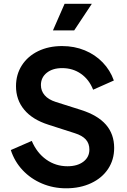

<svg xmlns="http://www.w3.org/2000/svg" viewBox="-20 -1006 687 1038"><path d="M38.5 -194.8 151.8 -244.2Q179 -179.8 229.9 -143.5Q280.8 -107.2 345 -107.2Q398.2 -107.2 430.8 -131.9Q463.2 -156.5 463.2 -197.5Q463.2 -230.2 444 -251.8Q424.8 -273.2 384.8 -285.8L241.8 -331.8Q155.5 -359.2 111 -412.8Q66.5 -466.2 66.5 -540Q66.5 -603.2 98.1 -652.6Q129.8 -702 186.2 -729.5Q242.8 -757 315.8 -757Q382 -757 438.4 -733.8Q494.8 -710.5 535.2 -668.5Q575.8 -626.5 595.5 -570.8L483.5 -521Q461.8 -576.2 417.8 -607Q373.8 -637.8 316 -637.8Q264.5 -637.8 232.9 -612.5Q201.2 -587.2 201.2 -546Q201.2 -514.8 221.5 -491.1Q241.8 -467.5 281.8 -454.8L418.5 -411.5Q508.2 -383 552.8 -331.9Q597.2 -280.8 597.2 -206Q597.2 -142.5 564.5 -93Q531.8 -43.5 472.6 -15.8Q413.5 12 337.5 12Q267.8 12 207 -13.8Q146.2 -39.5 102.4 -86.1Q58.5 -132.8 38.5 -194.8ZM329.2 -985.5H476.5L381 -841.5H266.2Z"/></svg>

Font: Trafiko Sans Variable
Style: Regular
Weight: 400
Designer: Gumpita Rahayu / Trafiko
Foundry: Tokotype / Trafiko
Version: Version 0.001;FEAKit 1.0